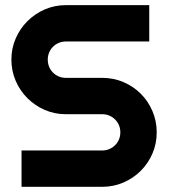

<svg xmlns="http://www.w3.org/2000/svg" viewBox="-20 -720 651 740"><path d="M23.9 -490.2Q23.9 -533.7 40.5 -571.8Q57.1 -609.9 85.7 -638.4Q114.3 -667 152.3 -683.6Q190.4 -700.2 233.9 -700.2H555.2V-560.1H233.9Q219.2 -560.1 206.5 -554.7Q193.8 -549.3 184.3 -539.8Q174.8 -530.3 169.4 -517.6Q164.1 -504.9 164.1 -490.2Q164.1 -475.6 169.4 -462.6Q174.8 -449.7 184.3 -440.2Q193.8 -430.7 206.5 -425.3Q219.2 -419.9 233.9 -419.9H374Q417.5 -419.9 455.8 -403.6Q494.1 -387.2 522.7 -358.6Q551.3 -330.1 567.6 -291.7Q584 -253.4 584 -210Q584 -166.5 567.6 -128.4Q551.3 -90.3 522.7 -61.8Q494.1 -33.2 455.8 -16.6Q417.5 0 374 0H63V-140.1H374Q388.7 -140.1 401.4 -145.5Q414.1 -150.9 423.6 -160.4Q433.1 -169.9 438.5 -182.6Q443.8 -195.3 443.8 -210Q443.8 -224.6 438.5 -237.3Q433.1 -250 423.6 -259.5Q414.1 -269 401.4 -274.4Q388.7 -279.8 374 -279.8H233.9Q190.4 -279.8 152.3 -296.4Q114.3 -313 85.7 -341.6Q57.1 -370.1 40.5 -408.4Q23.9 -446.8 23.9 -490.2Z"/></svg>

Font: Righteous
Style: Regular
Weight: 400
Version: Version 1.000